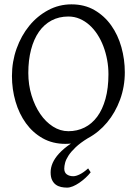

<svg xmlns="http://www.w3.org/2000/svg" viewBox="-20 -650 640 887"><path d="M398.9 146Q388.7 159.2 374.8 171.9Q360.8 184.6 346.2 194.6Q331.5 204.6 316.9 210.7Q302.2 216.8 290 216.8Q275.9 216.8 262.2 213.9Q248.5 210.9 237.8 203.1Q227.1 195.3 220.5 181.6Q213.9 168 213.9 146Q213.9 102.1 252 60.1Q273.9 36.1 307.6 13.2Q294.9 14.6 281.7 14.6Q223.1 14.6 177.2 -11.2Q131.3 -37.1 99.9 -80.6Q68.4 -124 51.8 -180.7Q35.2 -237.3 35.2 -298.8Q35.2 -365.2 56.6 -425.3Q78.1 -485.4 115.2 -530.8Q152.3 -576.2 202.4 -603Q252.4 -629.9 310.1 -629.9Q370.6 -629.9 416.5 -603.3Q462.4 -576.7 493.7 -532.7Q524.9 -488.8 540.8 -432.1Q556.6 -375.5 556.6 -315.9Q556.6 -249.5 534.7 -189.7Q512.7 -129.9 474.9 -84.5Q437 -39.1 387.2 -12.2L386.2 -11.7Q351.1 9.8 329.6 30.3Q308.1 50.8 296.4 68.8Q284.7 86.9 280.8 102.1Q276.9 117.2 276.9 128.9Q276.9 147 288.6 155.5Q300.3 164.1 318.8 164.1Q331.1 164.1 348.9 155.3Q366.7 146.5 387.2 127.9ZM481 -307.1Q481 -340.8 474.9 -373.8Q468.8 -406.7 457.5 -436.3Q446.3 -465.8 429.9 -491Q413.6 -516.1 393.1 -534.4Q372.6 -552.7 348.1 -563.2Q323.7 -573.7 295.9 -573.7Q252.4 -573.7 218 -555.4Q183.6 -537.1 159.9 -503.2Q136.2 -469.2 123.5 -420.9Q110.8 -372.6 110.8 -313Q110.8 -258.3 125.7 -209.5Q140.6 -160.6 165.8 -123.8Q190.9 -86.9 224.6 -65.4Q258.3 -43.9 295.9 -43.9Q336.4 -43.9 370.4 -60.8Q404.3 -77.6 429 -110.8Q453.6 -144 467.3 -193.4Q481 -242.7 481 -307.1Z"/></svg>

Font: Gentium Plus Phon
Style: Regular
Weight: 400
Designer: J. Victor Gaultney, Annie Olsen, Iska Routamaa, Becca Hirsbrunner
Foundry: SIL International
Version: Version 5.000